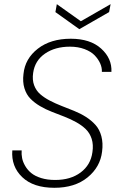

<svg xmlns="http://www.w3.org/2000/svg" viewBox="-20 -895 587 922"><path d="M470.2 -167Q461.4 -92.8 400.4 -43Q339.4 6.8 241.2 6.8Q140.1 6.8 86.7 -44.4Q33.2 -95.7 39.1 -172.9H84Q82.5 -154.3 86.2 -135.7Q89.8 -117.2 101.1 -97.9Q112.3 -78.6 130.1 -64Q147.9 -49.3 177.5 -40Q207 -30.8 245.1 -30.8Q319.3 -30.8 367.4 -66.9Q415.5 -103 423.8 -164.1Q429.2 -200.2 420.2 -228.3Q411.1 -256.3 391.8 -274.9Q372.6 -293.5 346.2 -308.1Q319.8 -322.8 289.8 -334.5Q259.8 -346.2 229.5 -357.9Q199.2 -369.6 172.6 -385.3Q146 -400.9 126.5 -420.7Q106.9 -440.4 97.4 -470.9Q87.9 -501.5 92.8 -540Q100.1 -613.3 161.6 -661.1Q223.1 -709 319.8 -709Q413.6 -709 465.8 -661.6Q518.1 -614.3 515.1 -549.8H469.2Q470.2 -569.8 461.2 -590.3Q452.1 -610.8 434.6 -629.2Q417 -647.5 386 -659.2Q355 -670.9 315.9 -670.9Q244.6 -670.9 196 -637.5Q147.5 -604 139.2 -544.9Q134.3 -511.7 143.8 -485.8Q153.3 -460 172.9 -442.9Q192.4 -425.8 219.2 -411.9Q246.1 -397.9 276.1 -386.2Q306.2 -374.5 336.4 -362.3Q366.7 -350.1 393.1 -333.3Q419.4 -316.4 438.7 -294.9Q458 -273.4 466.8 -240.7Q475.6 -208 470.2 -167ZM368.2 -793 511.2 -875 503.9 -836.9 360.8 -754.9 246.1 -836.9 252.9 -875Z"/></svg>

Font: SVN-Poppins ExtraLight
Style: Italic
Weight: 200
Italic angle: -10°
Designer: Ninad Kale (Devanagari), Jonny Pinhorn (Latin)
Foundry: Indian Type Foundry
Version: Version 3.002 2017